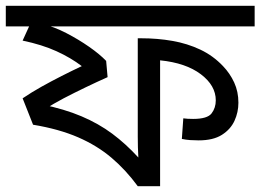

<svg xmlns="http://www.w3.org/2000/svg" viewBox="-30 -642 898 662"><path d="M848 -622V-551H130L114 -560Q156 -550 198.5 -528Q241 -506 277.5 -480.5Q314 -455 336 -432L341 -376Q305 -360 265.5 -341Q226 -322 189.5 -303Q153 -284 125 -265L114 -282Q192 -266 251 -241Q310 -216 357 -181Q404 -146 447 -99Q446 -116 445.5 -134Q445 -152 445 -171V-510H458Q513 -510 564.5 -501Q616 -492 660.5 -471Q705 -450 739 -414Q763 -389 777.5 -357.5Q792 -326 792 -288Q792 -255 778.5 -225.5Q765 -196 735 -177Q705 -158 655 -158Q640 -158 625.5 -159Q611 -160 597 -163L602 -234Q608 -233 617 -232.5Q626 -232 636 -232Q685 -232 699.5 -251Q714 -270 714 -296Q714 -347 662.5 -386Q611 -425 522 -434V0H445Q404 -56 354.5 -98Q305 -140 239.5 -168.5Q174 -197 84 -212L48 -303Q79 -324 113 -343Q147 -362 182.5 -380Q218 -398 252 -414Q214 -443 164.5 -465.5Q115 -488 48 -502L79 -570L81 -551H-10V-622Z"/></svg>

Font: bangla115
Style: Regular
Weight: 400
Designer: Jelle Bosma - Monotype Design Team
Foundry: Monotype Imaging Inc.
Version: Version 2.003